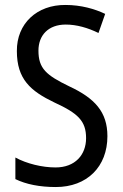

<svg xmlns="http://www.w3.org/2000/svg" viewBox="-20 -744 494 774"><path d="M413 -195C413 -293 362 -348 259 -396C166 -441 135 -468 135 -540C135 -602 175 -645 245 -645C289 -645 334 -632 377 -611L404 -688C362 -708 307 -724 244 -724C129 -725 47 -649 48 -538C48 -425 103 -377 199 -331C295 -287 327 -256 327 -187C327 -120 283 -69 204 -69C150 -69 88 -84 42 -109V-22C85 -1 140 10 205 10C331 10 413 -72 413 -195Z"/></svg>

Font: Noto Sans Arabic UI Cn
Style: Regular
Weight: 400
Width: 3
Designer: Monotype Design Team, Nadine Chahine and Nizar Qandah
Foundry: Monotype Imaging Inc.
Version: Version 2.010